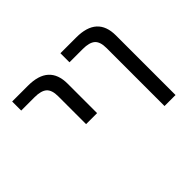

<svg xmlns="http://www.w3.org/2000/svg" viewBox="-114 -710 900 900"><g transform="rotate(-45 336.5 -260.0)"><path d="M360 -460V-520H465Q603 -520 603 -395V0H530V-385Q530 -426 511 -443Q492 -460 448 -460ZM40 -460V-520H145Q283 -520 283 -395V-200H210V-385Q210 -426 191 -443Q172 -460 128 -460Z"/></g></svg>

Font: Mplus 1p
Style: Regular
Weight: 400
Version: Version 1.061